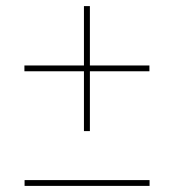

<svg xmlns="http://www.w3.org/2000/svg" viewBox="-20 -610 570 629"><path d="M255 -180.5V-590H274.5V-180.5ZM60.5 -1V-20H470V-1ZM60 -376.5V-395.5H469.5V-376.5Z"/></svg>

Font: Bodoni Moda Medium
Style: Regular
Weight: 500
Designer: Owen Earl
Foundry: indestructible type
Version: Version 2.005